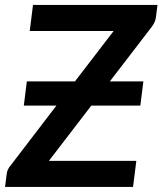

<svg xmlns="http://www.w3.org/2000/svg" viewBox="-37 -742 645 762"><path d="M588 -722.5H94L81 -619H414L260.5 -419H69.5L57.5 -323H187L6 -86.5C-3.7 -75.5 -9.2 -63.7 -10.5 -51L-17 0H491L504 -103.5H157L325.5 -323H520L532 -419H399L564.5 -634.5C569.2 -640.5 573.1 -646.9 576.2 -653.8C579.4 -660.6 581.3 -667.7 582 -675Z"/></svg>

Font: Lato
Style: Bold Italic
Weight: 700
Italic angle: -7°
Designer: Lukasz Dziedzic
Foundry: tyPoland Lukasz Dziedzic
Version: Version 2.007; 2014-02-27